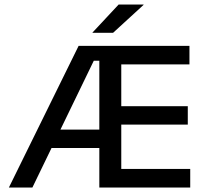

<svg xmlns="http://www.w3.org/2000/svg" viewBox="-20 -846 924 866"><path d="M20 0 334.5 -639H444.5V-572H403L126 0ZM173 -178.5V-261.5H463.5V-178.5ZM457.5 0V-84H838V0ZM428 0V-639H527V0ZM485 -284V-367H827V-284ZM457 -555.5V-639H834.5V-555.5ZM515 -825.5H627.5V-824L490 -698H397V-699Z"/></svg>

Font: Anek Latin Medium Medium
Style: Regular
Weight: 500
Version: Version 1.003